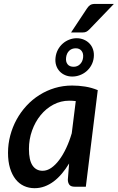

<svg xmlns="http://www.w3.org/2000/svg" viewBox="-20 -955 602 982"><path d="M367.5 -438Q359 -439 350.8 -439.5Q342.5 -440 334 -440Q291 -440 253.2 -420Q215.5 -400 187.8 -366Q160 -332 144 -287.2Q128 -242.5 128 -193Q128 -136 146.2 -108.8Q164.5 -81.5 198 -81.5Q220.5 -81.5 242 -96.2Q263.5 -111 282.8 -136.8Q302 -162.5 318.5 -197.5Q335 -232.5 347 -273.5ZM333.5 -119Q316 -90 296.2 -66.8Q276.5 -43.5 254.5 -27Q232.5 -10.5 208 -1.5Q183.5 7.5 157 7.5Q127.5 7.5 102.5 -4Q77.5 -15.5 59.5 -38.5Q41.5 -61.5 31.2 -95.2Q21 -129 21 -173.5Q21 -219 32.5 -262.2Q44 -305.5 65 -343.8Q86 -382 115.5 -414Q145 -446 181.5 -469Q218 -492 260.2 -504.8Q302.5 -517.5 349 -517.5Q382.5 -517.5 415.5 -512.2Q448.5 -507 480 -494L419 0H362.5Q342 0 334.5 -10.5Q327 -21 327 -36.5ZM264 -660.5Q266.5 -682.5 276.2 -700.8Q286 -719 300.8 -732Q315.5 -745 334 -752.2Q352.5 -759.5 372 -759.5Q392 -759.5 409 -752.2Q426 -745 438.2 -732Q450.5 -719 456.2 -700.8Q462 -682.5 459.5 -660.5Q457 -639 447 -621Q437 -603 422 -590.2Q407 -577.5 388.2 -570.5Q369.5 -563.5 349.5 -563.5Q330 -563.5 313.5 -570.5Q297 -577.5 285 -590.2Q273 -603 267.2 -621Q261.5 -639 264 -660.5ZM318 -660.5Q315.5 -639.5 325.5 -626.5Q335.5 -613.5 356.5 -613.5Q376 -613.5 389.2 -626.5Q402.5 -639.5 405 -660.5Q407.5 -682 397 -695Q386.5 -708 367.5 -708Q346.5 -708 333.5 -695Q320.5 -682 318 -660.5ZM562.5 -935 437.5 -805Q429 -796.5 421.8 -792.8Q414.5 -789 403 -789H343.5L424 -910.5Q432 -923 441 -929Q450 -935 466.5 -935Z"/></svg>

Font: Lato SemiBold
Style: Italic
Weight: 600
Italic angle: -7°
Designer: Lukasz Dziedzic with Adam Twardoch and Botio Nikoltchev
Foundry: tyPoland Lukasz Dziedzic
Version: Version 2.015; 2015-08-06; http://www.latofonts.com/